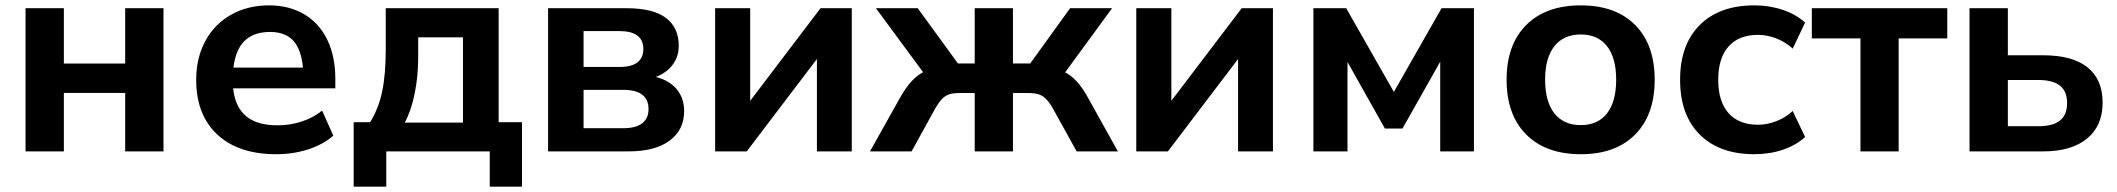

<svg xmlns="http://www.w3.org/2000/svg" viewBox="-20 -570 7973 723"><path d="M76.2 -539.1H220.5V-330.8H451.4V-539.1H595.7V0H451.4V-220H220.5V0H76.2Z M718.8 -269.5Q718.8 -352.1 753.2 -415.6Q787.6 -479.2 850.1 -514.5Q912.6 -549.8 992.7 -549.8Q1068.6 -549.8 1125.4 -516.4Q1182.1 -482.9 1212.4 -420.3Q1242.7 -357.7 1242.7 -273.4V-237.3H836.7V-315.4H1139.2L1123 -274.2Q1122.3 -365.2 1092 -407.5Q1061.8 -449.7 996.8 -449.7Q926 -449.7 891.2 -405.2Q856.4 -360.6 856.4 -269.3Q856.4 -182.6 898.1 -140.4Q939.7 -98.1 1024.9 -98.1Q1073.5 -98.1 1117.2 -112.7Q1160.9 -127.2 1192.9 -153.6L1235.1 -59.3Q1198 -26.4 1141.5 -7.8Q1085 10.7 1020 10.7Q878.2 10.7 798.5 -63.2Q718.8 -137.2 718.8 -269.5Z M1311.8 -109.9H1373.8Q1404.8 -159.4 1418.7 -223.8Q1432.6 -288.1 1432.6 -384V-539.1H1857.7V-109.9H1945.6V132.8H1824.2V0H1434.6V132.8H1311.8ZM1723.4 -108.4V-429.4H1554.7V-351.8Q1554.7 -283.2 1541.5 -217.8Q1528.3 -152.3 1504.2 -108.4Z M2043.9 -539.1H2338.9Q2439 -539.1 2487.4 -502.7Q2535.9 -466.3 2535.9 -397.9Q2535.9 -348.4 2502.7 -314.2Q2469.5 -280 2413.1 -270.8L2414.6 -286.1Q2482.2 -279.5 2519.2 -243.8Q2556.2 -208 2556.2 -151.6Q2556.2 -80.8 2501.5 -40.4Q2446.8 0 2348.4 0H2043.9ZM2422.1 -159.4Q2422.1 -195.8 2397.9 -213.7Q2373.8 -231.7 2326.9 -231.7H2177.5V-87.2H2326.9Q2373.8 -87.2 2397.9 -105.5Q2422.1 -123.8 2422.1 -159.4ZM2402.6 -385.5Q2402.6 -418.9 2380.1 -435.9Q2357.7 -452.9 2313.5 -452.9H2177.5V-317.9H2313.5Q2357.7 -317.9 2380.1 -335Q2402.6 -352.1 2402.6 -385.5Z M2672.9 -539.1H2804.9V-138.9H2765.9L3069.8 -539.1H3187.5V0H3056.2V-400.1H3095.9L2792 0H2672.9Z M3506.8 -313 3478.8 -267.3 3278.3 -539.1H3435.8L3587.2 -331.1H3650.4V-539.1H3794.4V-331.1H3859.6L4009.5 -539.1H4167.7L3968.8 -267.3L3938.2 -313Q3967.8 -309.8 3991 -297.6Q4014.2 -285.4 4034.3 -263.8Q4054.4 -242.2 4073.5 -208.3L4189.5 0H4034.2L3943.1 -164.6Q3930.2 -186.5 3917.8 -198.5Q3905.5 -210.4 3890.4 -215.1Q3875.2 -219.7 3851.8 -219.7H3794.4V0H3650.4V-219.7H3594Q3570.8 -219.7 3555.4 -215.1Q3540 -210.4 3528.2 -198.4Q3516.4 -186.3 3503.4 -164.6L3412.8 0H3256.1L3372.8 -208.3Q3392.8 -242.4 3412.6 -263.9Q3432.4 -285.4 3455.1 -297.6Q3477.8 -309.8 3506.8 -313Z M4258.8 -539.1H4390.9V-138.9H4351.8L4655.8 -539.1H4773.4V0H4642.1V-400.1H4681.9L4377.9 0H4258.8Z M4925.8 -539.1H5049.3L5228.8 -223.9L5408.4 -539.1H5530.3V0H5403.3V-379.9H5427.2L5261.2 -85.9H5195.1L5029.8 -379.9H5054.2V0H4925.8Z M5653.3 -269.8Q5653.3 -401.9 5727.2 -475.8Q5801.2 -549.8 5932.9 -549.8Q6063.9 -549.8 6137.4 -475.8Q6210.9 -401.9 6210.9 -269.8Q6210.9 -137.5 6137.4 -63.4Q6063.9 10.7 5932.9 10.7Q5801.2 10.7 5727.2 -63.4Q5653.3 -137.5 5653.3 -269.8ZM6065.9 -270Q6065.9 -352.1 6031.4 -396.1Q5996.8 -440.2 5932.5 -440.2Q5868.2 -440.2 5833.3 -396.1Q5798.3 -352.1 5798.3 -270Q5798.3 -187.3 5833.3 -143.1Q5868.2 -98.9 5932.5 -98.9Q5996.8 -98.9 6031.4 -143.1Q6065.9 -187.3 6065.9 -270Z M6306.6 -269.5Q6306.6 -401.9 6380.7 -475.8Q6454.8 -549.8 6586.4 -549.8Q6643.3 -549.8 6693.7 -532.7Q6744.1 -515.6 6777.3 -484.9L6730.7 -387Q6703.9 -411.6 6669.2 -425.2Q6634.5 -438.7 6600.3 -438.7Q6527.8 -438.7 6489 -395Q6450.2 -351.3 6450.2 -269.5Q6450.2 -187.7 6489 -144Q6527.8 -100.3 6600.3 -100.3Q6634.8 -100.3 6669.4 -113.9Q6704.1 -127.4 6730.7 -152.1L6777.3 -54.2Q6744.1 -23.4 6694.1 -6.3Q6644 10.7 6586.4 10.7Q6454.8 10.7 6380.7 -63.2Q6306.6 -137.2 6306.6 -269.5Z M6985.8 -425.5H6802.7V-539.1H7312.7V-425.5H7129.6V0H6985.8Z M7396.5 -539.1H7540.8V-361.8H7674.6Q7784.2 -361.8 7840.9 -316.3Q7897.7 -270.8 7897.7 -183.3Q7897.7 -96.4 7839.1 -48.2Q7780.5 0 7674.6 0H7396.5ZM7763.9 -181.9Q7763.9 -225.8 7737.3 -247.3Q7710.7 -268.8 7655.8 -268.8H7540.8V-94.7H7655.8Q7710.7 -94.7 7737.3 -116.2Q7763.9 -137.7 7763.9 -181.9Z"/></svg>

Font: Min Sans VF VF
Style: Regular
Weight: 400
Designer: Jinseong-Kim, NotoSansCJK, Nunito
Foundry: Jinseong-Kim
Version: Version 1.420;Glyphs 3.1.2 (3151)